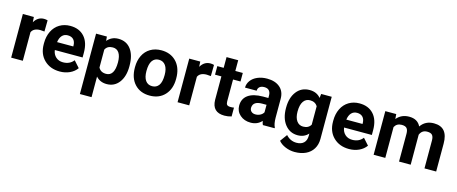

<svg xmlns="http://www.w3.org/2000/svg" viewBox="-47 -1348 5349 2246"><g transform="rotate(15 2627.5 -225.0)"><path d="M351.1 -396Q322.3 -399.9 300.3 -399.9Q220.2 -399.9 195.3 -345.7V0H54.2V-528.3H187.5L191.4 -465.3Q233.9 -538.1 309.1 -538.1Q332.5 -538.1 353 -531.7Z M643.6 9.8Q527.3 9.8 454.3 -61.5Q381.3 -132.8 381.3 -251.5V-265.1Q381.3 -344.7 412.1 -407.5Q442.9 -470.2 499.3 -504.2Q555.7 -538.1 627.9 -538.1Q736.3 -538.1 798.6 -469.7Q860.8 -401.4 860.8 -275.9V-218.3H524.4Q531.2 -166.5 565.7 -135.3Q600.1 -104 652.8 -104Q734.4 -104 780.3 -163.1L849.6 -85.4Q817.9 -40.5 763.7 -15.4Q709.5 9.8 643.6 9.8ZM627.4 -423.8Q585.4 -423.8 559.3 -395.5Q533.2 -367.2 525.9 -314.5H722.2V-325.7Q721.2 -372.6 696.8 -398.2Q672.4 -423.8 627.4 -423.8Z M1416.5 -259.3Q1416.5 -137.2 1361.1 -63.7Q1305.7 9.8 1211.4 9.8Q1131.3 9.8 1082 -45.9V203.1H940.9V-528.3H1071.8L1076.7 -476.6Q1127.9 -538.1 1210.4 -538.1Q1308.1 -538.1 1362.3 -465.8Q1416.5 -393.6 1416.5 -266.6ZM1275.4 -269.5Q1275.4 -343.3 1249.3 -383.3Q1223.1 -423.3 1173.3 -423.3Q1106.9 -423.3 1082 -372.6V-156.2Q1107.9 -104 1174.3 -104Q1275.4 -104 1275.4 -269.5Z M1481.9 -269Q1481.9 -347.7 1512.2 -409.2Q1542.5 -470.7 1599.4 -504.4Q1656.2 -538.1 1731.4 -538.1Q1838.4 -538.1 1906 -472.7Q1973.6 -407.2 1981.4 -294.9L1982.4 -258.8Q1982.4 -137.2 1914.6 -63.7Q1846.7 9.8 1732.4 9.8Q1618.2 9.8 1550 -63.5Q1481.9 -136.7 1481.9 -262.7ZM1623 -258.8Q1623 -183.6 1651.4 -143.8Q1679.7 -104 1732.4 -104Q1783.7 -104 1812.5 -143.3Q1841.3 -182.6 1841.3 -269Q1841.3 -342.8 1812.5 -383.3Q1783.7 -423.8 1731.4 -423.8Q1679.7 -423.8 1651.4 -383.5Q1623 -343.3 1623 -258.8Z M2366.2 -396Q2337.4 -399.9 2315.4 -399.9Q2235.4 -399.9 2210.4 -345.7V0H2069.3V-528.3H2202.6L2206.5 -465.3Q2249 -538.1 2324.2 -538.1Q2347.7 -538.1 2368.2 -531.7Z M2627.4 -658.2V-528.3H2717.8V-424.8H2627.4V-161.1Q2627.4 -131.8 2638.7 -119.1Q2649.9 -106.4 2681.6 -106.4Q2705.1 -106.4 2723.1 -109.9V-2.9Q2681.6 9.8 2637.7 9.8Q2489.3 9.8 2486.3 -140.1V-424.8H2409.2V-528.3H2486.3V-658.2Z M3102.5 0Q3092.8 -19 3088.4 -47.4Q3037.1 9.8 2955.1 9.8Q2877.4 9.8 2826.4 -35.2Q2775.4 -80.1 2775.4 -148.4Q2775.4 -232.4 2837.6 -277.3Q2899.9 -322.3 3017.6 -322.8H3082.5V-353Q3082.5 -389.6 3063.7 -411.6Q3044.9 -433.6 3004.4 -433.6Q2968.8 -433.6 2948.5 -416.5Q2928.2 -399.4 2928.2 -369.6H2787.1Q2787.1 -415.5 2815.4 -454.6Q2843.8 -493.7 2895.5 -515.9Q2947.3 -538.1 3011.7 -538.1Q3109.4 -538.1 3166.7 -489Q3224.1 -439.9 3224.1 -351.1V-122.1Q3224.6 -46.9 3245.1 -8.3V0ZM2985.8 -98.1Q3017.1 -98.1 3043.5 -112.1Q3069.8 -126 3082.5 -149.4V-240.2H3029.8Q2923.8 -240.2 2917 -167L2916.5 -158.7Q2916.5 -132.3 2935.1 -115.2Q2953.6 -98.1 2985.8 -98.1Z M3312 -268.1Q3312 -389.6 3369.9 -463.9Q3427.7 -538.1 3525.9 -538.1Q3612.8 -538.1 3661.1 -478.5L3667 -528.3H3794.9V-17.6Q3794.9 51.8 3763.4 103Q3731.9 154.3 3674.8 181.2Q3617.7 208 3541 208Q3482.9 208 3427.7 184.8Q3372.6 161.6 3344.2 125L3406.7 39.1Q3459.5 98.1 3534.7 98.1Q3590.8 98.1 3622.1 68.1Q3653.3 38.1 3653.3 -17.1V-45.4Q3604.5 9.8 3524.9 9.8Q3429.7 9.8 3370.8 -64.7Q3312 -139.2 3312 -262.2ZM3453.1 -257.8Q3453.1 -186 3481.9 -145.3Q3510.7 -104.5 3561 -104.5Q3625.5 -104.5 3653.3 -152.8V-375Q3625 -423.3 3562 -423.3Q3511.2 -423.3 3482.2 -381.8Q3453.1 -340.3 3453.1 -257.8Z M4146.5 9.8Q4030.3 9.8 3957.3 -61.5Q3884.3 -132.8 3884.3 -251.5V-265.1Q3884.3 -344.7 3915 -407.5Q3945.8 -470.2 4002.2 -504.2Q4058.6 -538.1 4130.9 -538.1Q4239.3 -538.1 4301.5 -469.7Q4363.8 -401.4 4363.8 -275.9V-218.3H4027.3Q4034.2 -166.5 4068.6 -135.3Q4103 -104 4155.8 -104Q4237.3 -104 4283.2 -163.1L4352.5 -85.4Q4320.8 -40.5 4266.6 -15.4Q4212.4 9.8 4146.5 9.8ZM4130.4 -423.8Q4088.4 -423.8 4062.3 -395.5Q4036.1 -367.2 4028.8 -314.5H4225.1V-325.7Q4224.1 -372.6 4199.7 -398.2Q4175.3 -423.8 4130.4 -423.8Z M4576.2 -528.3 4580.6 -469.2Q4636.7 -538.1 4732.4 -538.1Q4834.5 -538.1 4872.6 -457.5Q4928.2 -538.1 5031.2 -538.1Q5117.2 -538.1 5159.2 -488Q5201.2 -438 5201.2 -337.4V0H5059.6V-336.9Q5059.6 -381.8 5042 -402.6Q5024.4 -423.3 4980 -423.3Q4916.5 -423.3 4892.1 -362.8L4892.6 0H4751.5V-336.4Q4751.5 -382.3 4733.4 -402.8Q4715.3 -423.3 4671.9 -423.3Q4611.8 -423.3 4585 -373.5V0H4443.8V-528.3Z"/></g></svg>

Font: Vazir UI
Style: Bold-UI
Weight: 700
Designer: Saber Rastikerdar
Foundry: Saber Rastikerdar
Version: Version 30.1.0